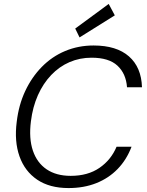

<svg xmlns="http://www.w3.org/2000/svg" viewBox="-20 -943 749 975"><path d="M328 12Q232 12 169 -30.5Q106 -73 79 -149Q52 -225 65 -325Q75 -410 108 -480.5Q141 -551 192.5 -603.5Q244 -656 311 -684Q378 -712 455 -712Q572 -712 635 -656.5Q698 -601 701 -500H625Q620 -569 576.5 -609.5Q533 -650 445 -650Q385 -650 333 -627.5Q281 -605 240 -562Q199 -519 172.5 -459.5Q146 -400 137 -327Q126 -240 147 -178Q168 -116 217 -83Q266 -50 339 -50Q426 -50 485 -90.5Q544 -131 572 -198H648Q623 -132 577.5 -85Q532 -38 469 -13Q406 12 328 12ZM384 -753 362 -798 532 -923 563 -865Z"/></svg>

Font: DM Sans 11pt Light
Style: Italic
Weight: 300
Italic angle: -10°
Version: Version 4.004;gftools[0.9.30]